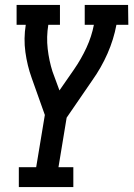

<svg xmlns="http://www.w3.org/2000/svg" viewBox="-20 -540 540 775"><path d="M56 215V135H126L161 -76L108 -225Q90 -275 82.5 -329.5Q75 -384 84 -440H47V-520H222V-440H175Q167 -391 172.5 -343Q178 -295 192 -251L220 -175L279 -260Q308 -302 329 -347.5Q350 -393 359 -440H322V-520H497L498 -440H450Q439 -381 414 -324Q389 -267 352 -215L249 -65L216 135H276V215Z"/></svg>

Font: Iosevka Curly Slab Medium
Style: Italic
Weight: 500
Italic angle: -9°
Monospace: yes
Designer: Belleve Invis
Foundry: Belleve Invis
Version: Version 22.1.2; ttfautohint (v1.8.4)